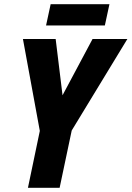

<svg xmlns="http://www.w3.org/2000/svg" viewBox="-20 -901 631 921"><path d="M201 -779H483L505 -881H223ZM114 0H266L324 -275L591 -714H424L280 -444L247 -714H90L171 -273Z"/></svg>

Font: Noto Sans Display SemiCondensed Extra
Style: Italic
Weight: 800
Width: 4
Italic angle: -12°
Designer: Monotype Design Team
Foundry: Monotype Imaging Inc.
Version: Version 1.900